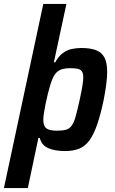

<svg xmlns="http://www.w3.org/2000/svg" viewBox="-51 -763 588 980"><path d="M-31 197 170 -743H288L224 -445H231Q248 -476 269.5 -492Q291 -508 315.5 -513Q340 -518 364 -518Q410 -518 439 -507Q468 -496 482 -469.5Q496 -443 496 -396Q496 -369 491.5 -333.5Q487 -298 478 -252Q462 -176 444.5 -126Q427 -76 405.5 -46.5Q384 -17 354 -4.5Q324 8 281 8Q230 8 196 -6.5Q162 -21 152 -59H145L91 197ZM239 -96Q267 -96 284.5 -100.5Q302 -105 314 -120.5Q326 -136 335 -168Q344 -200 356 -255Q365 -297 369.5 -324Q374 -351 374 -368Q374 -388 367 -398.5Q360 -409 345 -412Q330 -415 305 -415Q283 -415 266.5 -410Q250 -405 238.5 -394Q227 -383 219 -365Q213 -353 206.5 -332Q200 -311 193.5 -285.5Q187 -260 182 -234.5Q177 -209 173.5 -187.5Q170 -166 170 -152Q170 -120 185.5 -108Q201 -96 239 -96Z"/></svg>

Font: Saira SemiCondensed SemiBold
Style: Italic
Weight: 600
Width: 4
Italic angle: -12°
Designer: Hector Gatti with collaboration of the Omnibus-Type team
Foundry: Omnibus-Type
Version: Version 1.101